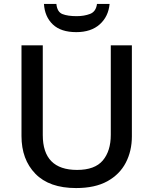

<svg xmlns="http://www.w3.org/2000/svg" viewBox="-20 -944 778 974"><path d="M649 -252Q649 -178 618 -118.5Q587 -59 524.5 -24.5Q462 10 366 10Q230 10 159.5 -62.5Q89 -135 89 -254V-714H197V-259Q197 -82 371 -82Q461 -82 501.5 -130Q542 -178 542 -260V-714H649ZM536 -924Q530 -860 486 -820.5Q442 -781 367 -781Q289 -781 248 -820Q207 -859 203 -924H266Q270 -883 297 -872.5Q324 -862 369 -862Q407 -862 437 -873.5Q467 -885 472 -924Z"/></svg>

Font: Noto Sans Arabic Med
Style: Regular
Weight: 500
Designer: Monotype Design Team, Nadine Chahine, Nizar Qandah and Khaled Hosny
Foundry: Monotype Imaging Inc.
Version: Version 2.012; ttfautohint (v1.8.4.7-5d5b)